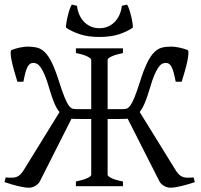

<svg xmlns="http://www.w3.org/2000/svg" viewBox="-20 -831 899 857"><path d="M849.6 -18.1Q817.4 -7.3 788.3 -0.2Q759.3 6.8 740.2 6.8Q726.1 6.8 712.6 -1Q699.2 -8.8 692.4 -20L549.8 -301.3Q545.9 -300.8 542 -300.5Q538.1 -300.3 533.7 -300.3Q526.4 -300.3 517.1 -300Q507.8 -299.8 498 -299.8H460.4V-50.8Q460.4 -44.9 476.8 -36.4Q493.2 -27.8 528.8 -21V0H318.8V-21Q352.1 -27.8 369.6 -35.9Q387.2 -43.9 387.2 -50.8V-299.8H349.6Q329.1 -299.8 314.9 -300.3H307.1Q303.2 -300.3 299.3 -301.3L157.2 -20Q150.4 -8.8 137 -1Q123.5 6.8 109.4 6.8Q90.3 6.8 61.3 -0.2Q32.2 -7.3 0 -18.1L5.4 -39.1Q22 -37.6 33.4 -37.8Q44.9 -38.1 53.7 -41.3Q62.5 -44.4 69.3 -50.8Q76.2 -57.1 83.5 -67.9L245.6 -330.6Q232.4 -346.7 221.7 -372.6Q210.9 -398.4 199.7 -437Q189.5 -472.7 180.2 -494.6Q170.9 -516.6 162.4 -529.1Q153.8 -541.5 145.5 -545.9Q137.2 -550.3 128.9 -550.3Q121.6 -550.3 115.5 -546.9Q109.4 -543.5 104 -534.4Q98.6 -525.4 94 -509Q89.4 -492.7 84.5 -466.3H57.6Q49.3 -492.7 42.5 -517.3Q35.6 -542 31.7 -561.5Q27.8 -581.1 27.6 -593.5Q27.3 -606 31.7 -607.9Q39.6 -610.8 49.1 -613.8Q58.6 -616.7 68.4 -618.7Q78.1 -620.6 87.2 -621.8Q96.2 -623 103.5 -623Q127.4 -623 146.2 -618.2Q165 -613.3 181.2 -596.9Q197.3 -580.6 212.4 -549.3Q227.5 -518.1 244.1 -465.3Q258.3 -420.4 268.6 -395.8Q278.8 -371.1 287.4 -359.6Q295.9 -348.1 304.2 -345.9Q312.5 -343.8 323.2 -343.8H387.2V-564Q387.2 -569.8 370.6 -578.6Q354 -587.4 318.8 -594.2V-615.2H528.8V-594.2Q495.6 -587.4 478 -579.1Q460.4 -570.8 460.4 -564V-343.8H525.4Q536.1 -343.8 544.4 -345.9Q552.7 -348.1 561.3 -359.6Q569.8 -371.1 580.1 -395.8Q590.3 -420.4 604.5 -465.3Q621.1 -518.1 636.2 -549.3Q651.4 -580.6 667.5 -596.9Q683.6 -613.3 702.1 -618.2Q720.7 -623 745.1 -623Q752.4 -623 761.5 -621.8Q770.5 -620.6 780.3 -618.7Q790 -616.7 799.6 -613.8Q809.1 -610.8 816.9 -607.9Q821.3 -606 821 -593.5Q820.8 -581.1 816.9 -561.5Q813 -542 806.2 -517.3Q799.3 -492.7 791 -466.3H764.2Q759.3 -492.7 754.6 -509Q750 -525.4 744.6 -534.4Q739.3 -543.5 733.2 -546.9Q727.1 -550.3 719.7 -550.3Q711.4 -550.3 703.1 -545.9Q694.8 -541.5 686.3 -529.1Q677.7 -516.6 668.5 -494.6Q659.2 -472.7 648.9 -437Q637.7 -398.9 627 -373Q616.2 -347.2 603.5 -331.1L766.1 -67.9Q773.4 -57.1 780.3 -50.8Q787.1 -44.4 795.9 -41.3Q804.7 -38.1 816.2 -37.8Q827.6 -37.6 844.2 -39.1ZM423.8 -666Q372.6 -666 336.2 -678.2Q299.8 -690.4 274.9 -707.5Q273.9 -713.4 276.1 -728Q278.3 -742.7 282.2 -758.8Q286.1 -774.9 291 -789.6Q295.9 -804.2 300.8 -810.5L323.7 -805.2Q325.7 -786.1 333 -768.1Q340.3 -750 352.8 -736.1Q365.2 -722.2 383.1 -713.6Q400.9 -705.1 423.8 -705.1Q446.8 -705.1 464.6 -713.6Q482.4 -722.2 494.9 -736.1Q507.3 -750 514.6 -768.1Q522 -786.1 523.9 -805.2L546.9 -810.5Q551.8 -804.2 556.6 -789.6Q561.5 -774.9 565.4 -758.8Q569.3 -742.7 571.5 -728Q573.7 -713.4 572.8 -707.5Q548.3 -690.4 511.7 -678.2Q475.1 -666 423.8 -666Z"/></svg>

Font: Gentium Unicode
Style: Regular
Weight: 400
Version: Version 1.009